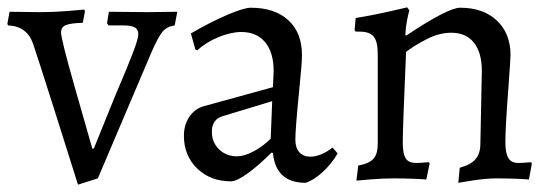

<svg xmlns="http://www.w3.org/2000/svg" viewBox="-30 -485 1507 522"><path d="M303 -416H265L261 -422L266 -453L370 -452L452 -453L445 -416Q424 -413 412 -399Q400 -385 381 -341L236 0L182 17Q167 -31 122.5 -171.5Q78 -312 60 -366Q43 -414 -8 -416L-10 -420L-4 -453L79 -452Q117 -452 153 -455Q189 -458 199 -459L201 -454L195 -423Q161 -422 148.5 -416.5Q136 -411 136 -397Q136 -379 172 -252.5Q208 -126 221 -81H225L285 -229Q318 -306 332 -343Q346 -380 346 -392Q346 -405 336.5 -410.5Q327 -416 303 -416Z M626 -398Q598 -398 564 -384Q530 -370 506 -348L501 -351L489 -394Q540 -424 586.5 -444Q633 -464 652 -464Q717 -464 754 -430Q791 -396 791 -335Q791 -313 784 -245Q773 -135 773 -105Q773 -83 784 -71Q795 -59 814 -59Q828 -59 844.5 -66Q861 -73 874 -84L888 -68Q872 -40 847.5 -17.5Q823 5 801 12Q720 12 712 -69L708 -70Q672 -34 642.5 -13Q613 8 598 8Q542 8 506 -27Q470 -62 470 -116Q470 -145 484.5 -167Q499 -189 523 -196L712 -248L714 -292Q714 -342 691 -370Q668 -398 626 -398ZM546 -127Q546 -98 565.5 -79Q585 -60 615 -60Q634 -60 659.5 -73.5Q685 -87 706 -108L710 -210L575 -169Q546 -160 546 -127Z M1276 -94 1280 -292Q1280 -342 1258.5 -369Q1237 -396 1197 -396Q1165 -396 1132 -379.5Q1099 -363 1074 -344Q1065 -137 1065 -98Q1065 -67 1073 -54.5Q1081 -42 1101 -42Q1112 -42 1122 -43Q1132 -44 1136 -44L1138 -40L1129 3Q1120 2 1094 1Q1068 0 1038 0Q1012 0 980.5 2.5Q949 5 939 6L944 -35Q973 -40 985 -53Q997 -66 997 -94V-338Q997 -372 986 -385.5Q975 -399 948 -399H937L934 -403L937 -436Q980 -443 1022.5 -452.5Q1065 -462 1077 -465L1083 -457Q1081 -451 1077 -431.5Q1073 -412 1072 -391L1074 -388Q1188 -464 1221 -464Q1284 -464 1321 -429Q1358 -394 1358 -335Q1358 -325 1352 -243Q1344 -139 1344 -98Q1344 -69 1352 -55.5Q1360 -42 1379 -42Q1390 -42 1400 -43Q1410 -44 1414 -44L1416 -40L1408 3Q1399 2 1374 1Q1349 0 1319 0Q1293 0 1259.5 5Q1226 10 1216 12L1220 -29Q1250 -37 1263 -52.5Q1276 -68 1276 -94Z"/></svg>

Font: Sahitya
Style: Regular
Weight: 400
Designer: Juan Pablo del Peral
Foundry: Juan Pablo del Peral (http://www.huertatipografica.com)
Version: Version 1.001;PS 001.000;hotconv 1.0.70;makeotf.lib2.5.58329